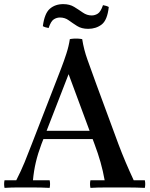

<svg xmlns="http://www.w3.org/2000/svg" viewBox="-26 -910 727 932"><path d="M-4 2Q-8 -17 -4 -35H53Q76 -80 93.5 -122.5Q111 -165 128 -210L248 -519Q258 -545 271 -578.5Q284 -612 296 -649Q308 -686 313 -720Q323 -722 333 -722.5Q343 -723 353 -722.5Q363 -722 373 -720L307 -550L175 -210Q158 -165 148 -122.5Q138 -80 134 -35H215Q219 -17 215 2Q174 0 141.5 0Q109 0 92 0Q74 0 52.5 0Q31 0 -4 2ZM623 -35H677Q681 -17 677 2Q654 1 634.5 0.5Q615 0 596 0Q577 0 554 0Q520 0 483.5 0Q447 0 413 2Q409 -17 413 -35H482Q474 -80 462 -122.5Q450 -165 433 -210L307 -550L373 -720Q381 -669 398.5 -620.5Q416 -572 442 -500L549 -210Q566 -165 584 -122.5Q602 -80 623 -35ZM438 -235H178V-275H438ZM474 -885Q492 -882 502 -876Q495 -812 467.5 -791Q440 -770 402 -770Q370 -770 348 -784Q326 -798 307.5 -811.5Q289 -825 265 -825Q249 -825 235 -816Q221 -807 210 -774Q192 -777 182 -783Q190 -845 216 -867.5Q242 -890 281 -890Q312 -890 334 -876.5Q356 -863 376 -849Q396 -835 419 -835Q435 -835 449 -844Q463 -853 474 -885Z"/></svg>

Font: Poltawski Nowy
Style: Regular
Weight: 400
Designer: Adam Pótawski, Mateusz Machalski, Borys Kosmynka, Ania Wieluska
Foundry: Capitalics.wtf
Version: Version 1.001;gftools[0.9.25]